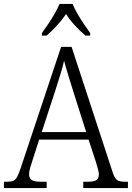

<svg xmlns="http://www.w3.org/2000/svg" viewBox="-21 -951 667 971"><path d="M-1 0V-32H17Q36 -32 47 -37Q58 -42 66 -57Q74 -72 84 -102L288 -714H341L549 -79Q559 -49 571 -40.5Q583 -32 612 -32H626V0H400V-32H425Q456 -32 467.5 -41Q479 -50 479 -69Q479 -80 473.5 -99Q468 -118 464 -132L427 -245H177L143 -139Q138 -125 132 -104Q126 -83 126 -70Q126 -51 138.5 -41.5Q151 -32 184 -32H215V0ZM190 -283H415L351 -484Q337 -529 324 -571Q311 -613 303 -644Q297 -615 284.5 -575Q272 -535 259 -494ZM191 -784Q205 -803 222.5 -829Q240 -855 255.5 -882Q271 -909 280 -931H346Q355 -909 370.5 -882Q386 -855 403.5 -829Q421 -803 435 -784V-771H411Q381 -797 357 -823Q333 -849 313 -880Q292 -849 268 -823Q244 -797 215 -771H191Z"/></svg>

Font: Noto Serif SemiCondensed Light
Style: Regular
Weight: 300
Width: 4
Designer: Monotype Design Team
Foundry: Monotype Imaging Inc.
Version: Version 2.013